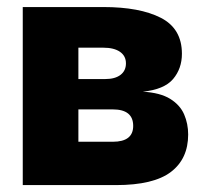

<svg xmlns="http://www.w3.org/2000/svg" viewBox="-20 -536 586 556"><path d="M45.9 0V-515.6H279.3Q384.8 -515.6 445.8 -484.4Q506.8 -453.1 506.8 -380.4Q506.8 -337.4 481.2 -307.1Q455.6 -276.9 393.6 -270.5Q443.8 -267.6 472.7 -249.8Q501.5 -231.9 513.2 -204.8Q524.9 -177.7 524.9 -146.5Q524.9 -76.2 474.9 -38.1Q424.8 0 315.9 0ZM207 -125.5H306.6Q365.7 -125.5 365.7 -171.4Q365.7 -219.2 306.6 -219.2H207ZM207 -307.1H285.2Q313 -307.1 328.9 -319.1Q344.7 -331.1 344.7 -352.5Q344.7 -374 327.4 -386Q310.1 -397.9 279.3 -397.9H207Z"/></svg>

Font: Inter Display Extra Bold
Style: Regular
Weight: 800
Designer: Rasmus Andersson
Foundry: rsms
Version: Version 4.000;git-4fc901f